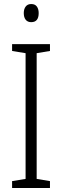

<svg xmlns="http://www.w3.org/2000/svg" viewBox="-20 -933 309 953"><path d="M228 0H40V-34L107 -45V-669L40 -680V-714H228V-680L162 -669V-45L228 -34ZM135 -913Q154 -913 163 -900.5Q172 -888 172 -868Q172 -823 135 -823Q117 -823 107.5 -835Q98 -847 98 -868Q98 -888 107.5 -900.5Q117 -913 135 -913Z"/></svg>

Font: Noto Sans Gurmukhi Condensed Light
Style: Regular
Weight: 300
Width: 3
Designer: Jelle Bosma - Monotype Design Team
Foundry: Monotype Imaging Inc.
Version: Version 2.004; ttfautohint (v1.8.4.7-5d5b)